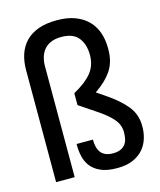

<svg xmlns="http://www.w3.org/2000/svg" viewBox="-121 -899 834 998"><g transform="rotate(-15 296.0 -400.0)"><path d="M270 -422Q336 -458 368 -497.5Q400 -537 400 -593Q400 -651 371.5 -686.5Q343 -722 280 -722Q248 -722 225 -712.5Q202 -703 187.5 -686Q173 -669 166 -646Q159 -623 159 -597V0H59V-604Q59 -649 71.5 -687Q84 -725 110.5 -753Q137 -781 179 -796.5Q221 -812 280 -812Q337 -812 378.5 -796Q420 -780 447 -752Q474 -724 487 -686Q500 -648 500 -604V-596Q500 -530 469.5 -484Q439 -438 379 -397L419 -370Q491 -322 529 -275.5Q567 -229 567 -167V-161Q567 -130 557.5 -99Q548 -68 527 -43.5Q506 -19 471.5 -3.5Q437 12 386 12Q332 12 298 -3Q264 -18 245.5 -42Q227 -66 220 -96.5Q213 -127 213 -158V-164H301Q301 -145 304.5 -128Q308 -111 317 -97.5Q326 -84 342.5 -76Q359 -68 384 -68Q410 -68 426.5 -76Q443 -84 452 -97Q461 -110 464 -126.5Q467 -143 467 -161Q467 -199 439.5 -231.5Q412 -264 352 -303L270 -358Z"/></g></svg>

Font: Cooper Hewitt
Style: Regular
Weight: 707
Designer: Village Type and Design LLC
Foundry: Cooper Hewitt Smithsonian Design Museum
Version: 1.000